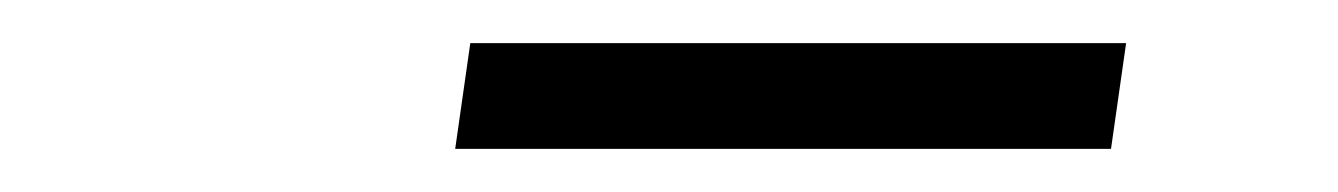

<svg xmlns="http://www.w3.org/2000/svg" viewBox="-20 -699 620 89"><path d="M191 -630 198 -679H502L495 -630Z"/></svg>

Font: Chivo ExtraLight
Style: Italic
Weight: 250
Italic angle: -8.05°
Designer: Hector Gatti
Foundry: Omnibus-Type
Version: Version 2.002